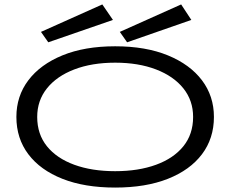

<svg xmlns="http://www.w3.org/2000/svg" viewBox="-20 -836 1040 867"><path d="M500 11Q362 11 262 -28.5Q162 -68 108 -139.5Q54 -211 54 -308Q54 -402 108 -473.5Q162 -545 262 -586Q362 -627 500 -627Q638 -627 738 -586Q838 -545 892 -473.5Q946 -402 946 -308Q946 -211 892 -139.5Q838 -68 738 -28.5Q638 11 500 11ZM500 -63Q605 -63 684.5 -92Q764 -121 808 -175.5Q852 -230 852 -308Q852 -382 808 -437Q764 -492 684.5 -522.5Q605 -553 500 -553Q395 -553 315.5 -522.5Q236 -492 192 -437Q148 -382 148 -308Q148 -230 192 -175.5Q236 -121 315.5 -92Q395 -63 500 -63ZM554 -645 521 -692 798 -816 844 -746ZM198 -645 165 -692 442 -816 490 -746Z"/></svg>

Font: Inconsolata UltraExpanded
Style: Regular
Weight: 400
Width: 9
Monospace: yes
Designer: Raph Levien, Cyreal, Brenton Simpson
Foundry: Raph Levien, Cyreal, Google
Version: Version 3.000; ttfautohint (v1.8.2.53-6de2)